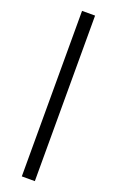

<svg xmlns="http://www.w3.org/2000/svg" viewBox="-184 -887 650 1066"><g transform="rotate(20 140.5 -354.0)"><path d="M102 135H179V-843H102Z"/></g></svg>

Font: Spoqa Han Sans Neo Medium
Style: Regular
Weight: 500
Designer: [Spoqa Han Sans Neo] Dong-huui Kim  Younghwa Kang  Yujin Lee  [Noto Sans] Ryoko NISHIZUKA  (kana & ideographs); Paul D. 
Foundry: Spoqa (http://www.spoqa-han-sans.com)
Version: Version 1.000